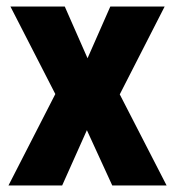

<svg xmlns="http://www.w3.org/2000/svg" viewBox="-20 -570 538 590"><path d="M150 -281 12 -550H179L249 -391L319 -550H486L348 -280L492 0H325L247 -170L171 0H6Z"/></svg>

Font: Noto Sans Armenian Condensed ExtraBold
Style: Regular
Weight: 800
Width: 3
Designer: Monotype Design Team
Foundry: Monotype Imaging Inc.
Version: Version 2.008; ttfautohint (v1.8.4.7-5d5b)